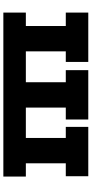

<svg xmlns="http://www.w3.org/2000/svg" viewBox="279 -825 546 1144"><g transform="rotate(90 552.0 -253.0)"><path d="M953 -134H1032V0H55V-134H135V-372H55V-506H349V-372H286V-134H470V-372H398V-506H692V-372H621V-134H802V-372H736V-506H1030V-372H953Z"/></g></svg>

Font: Arvo
Style: Bold
Weight: 700
Designer: Anton Koovit (Cyrillic Expansion: Cyreal)
Foundry: Anton Koovit, Yassin Baggar
Version: Version 3.000